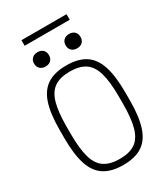

<svg xmlns="http://www.w3.org/2000/svg" viewBox="-247 -1137 1094 1254"><g transform="rotate(-30 300.0 -509.5)"><path d="M300 10Q212 10 157.5 -25Q103 -60 78 -136Q53 -212 53 -335V-395Q53 -519 78 -594.5Q103 -670 157.5 -705Q212 -740 300 -740Q389 -740 443 -705Q497 -670 522 -594.5Q547 -519 547 -395V-335Q547 -212 522 -136Q497 -60 443 -25Q389 10 300 10ZM300 -36Q373 -36 416 -65Q459 -94 478 -160Q497 -226 497 -337V-393Q497 -504 478 -570Q459 -636 416 -665Q373 -694 300 -694Q228 -694 184.5 -665Q141 -636 122 -570Q103 -504 103 -393V-337Q103 -226 122 -160Q141 -94 184.5 -65Q228 -36 300 -36ZM181 -801Q156 -801 140.5 -815.5Q125 -830 125 -855Q125 -880 140.5 -894.5Q156 -909 181 -909Q207 -909 222 -894.5Q237 -880 237 -855Q237 -830 222 -815.5Q207 -801 181 -801ZM419 -801Q394 -801 378.5 -815.5Q363 -830 363 -855Q363 -880 378.5 -894.5Q394 -909 419 -909Q445 -909 460 -894.5Q475 -880 475 -855Q475 -830 460 -815.5Q445 -801 419 -801ZM130 -987V-1029H470V-987Z"/></g></svg>

Font: M PLUS Code Latin 60 Light
Style: Regular
Weight: 300
Width: 7
Monospace: yes
Designer: Coji Morishita
Foundry: UNDERFOREST DESIGN
Version: Version 1.005; ttfautohint (v1.8.3)